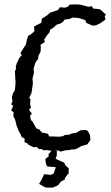

<svg xmlns="http://www.w3.org/2000/svg" viewBox="-20 -690 504 875"><path d="M256 1 248 -4 215 -3 193 -6 176 -5 171 -11 159 -10 147 -20 133 -19 110 -30 106 -36 92 -42V-59L79 -65L74 -78L66 -91L55 -119L53 -129L49 -144L41 -160L42 -178L31 -187L40 -207L31 -215L37 -229L34 -247L39 -265L48 -279L51 -315L50 -327L48 -365L53 -376L52 -388L57 -403L67 -424L79 -439L73 -448L88 -472L98 -487L100 -498L104 -513L108 -526L125 -537L137 -548L135 -569L152 -578L168 -586L171 -605L187 -615L197 -622L208 -632L234 -641L244 -644L253 -657L277 -655L291 -661L297 -669L321 -670L345 -669L365 -664L382 -659L398 -662L405 -651L427 -649L438 -646L464 -622L457 -618L461 -601L437 -584L416 -574H400L373 -586L369 -598L355 -603L338 -608L310 -610L299 -604L273 -600L268 -591L254 -582L239 -578L222 -563L208 -554L206 -543L194 -529L181 -509L185 -499L165 -486L166 -473L165 -455L155 -435L154 -421L144 -410L138 -394L133 -376L135 -360L128 -331L130 -311L125 -276L123 -265L113 -244L119 -238L117 -216L121 -200L112 -189L125 -173L117 -161L121 -143L129 -135L139 -116L147 -104L159 -100L173 -84L174 -86L199 -80L204 -68H224L247 -67L266 -69L276 -75L295 -76L308 -82L326 -84L346 -96L370 -98L380 -93L390 -75L392 -52L378 -32L350 -24L331 -13L325 -10L300 -8L297 -6L279 -5ZM239 157 220 165H190L179 160L167 153L158 148L169 129L173 121L181 104L194 105L209 107L224 102L229 88L233 77V71H222L211 70L196 69L190 59L188 46L187 34L202 23L201 13L208 5L216 -5L239 -2V18L237 24L233 33L245 39L258 45L267 49L273 52L278 64L284 69L293 77V100L285 109L276 122L275 128L257 138L246 153Z"/></svg>

Font: Winky Rough Light
Style: Italic
Weight: 300
Italic angle: -8.97852°
Designer: Simon Atzbach
Foundry: typofactur
Version: Version 1.206; ttfautohint (v1.8.4.7-5d5b)